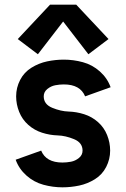

<svg xmlns="http://www.w3.org/2000/svg" viewBox="-20 -793 540 821"><path d="M142 -561 56 -626 194 -773H306L444 -626L358 -561L250 -701ZM247 8Q206 8 165.5 -3Q125 -14 93 -42.5Q61 -71 47 -110L156 -149Q177 -98 247 -98Q265 -98 283.5 -101.5Q302 -105 317.5 -117.5Q333 -130 333 -149Q333 -183 296.5 -198Q260 -213 226.5 -214Q193 -215 160 -225.5Q127 -236 101 -259Q75 -282 62 -314.5Q49 -347 49 -381Q49 -418 66 -451Q83 -484 114.5 -503.5Q146 -523 181.5 -530.5Q217 -538 253 -538Q294 -538 334.5 -527Q375 -516 407 -487.5Q439 -459 453 -420L344 -381Q323 -432 253 -432Q235 -432 216.5 -428.5Q198 -425 182.5 -412.5Q167 -400 167 -381Q167 -347 203.5 -332Q240 -317 273.5 -316Q307 -315 340 -304.5Q373 -294 399 -271Q425 -248 438 -215.5Q451 -183 451 -149Q451 -112 434 -79Q417 -46 385.5 -26.5Q354 -7 318.5 0.5Q283 8 247 8Z"/></svg>

Font: Iosevka SS01
Style: Bold
Weight: 700
Monospace: yes
Designer: Belleve Invis
Foundry: Belleve Invis
Version: 2.3.3; ttfautohint (v1.8.3)